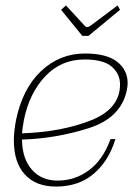

<svg xmlns="http://www.w3.org/2000/svg" viewBox="-20 -677 490 707"><path d="M283 -545 205 -641 223 -657 292 -582Q297 -577 301 -577Q305 -577 313 -582L413 -657L422 -641L306 -545ZM61 -163Q62 -92 97.5 -52Q133 -12 192 -12Q256 -12 307.5 -50Q359 -88 387 -165H405Q381 -85 325.5 -37.5Q270 10 186 10Q112 10 71.5 -34.5Q31 -79 31 -160Q31 -192 39 -235Q63 -351 131.5 -415.5Q200 -480 293 -480Q373 -480 411.5 -449.5Q450 -419 450 -371Q450 -359 447 -345Q426 -243 306.5 -205Q187 -167 61 -163ZM422 -366Q422 -405 391.5 -431.5Q361 -458 291 -458Q205 -458 146.5 -396Q88 -334 68 -235Q62 -201 61 -186Q206 -191 314 -233.5Q422 -276 422 -366Z"/></svg>

Font: Taviraj Thin
Style: Italic
Weight: 250
Italic angle: -12°
Designer: Katatrad Team
Foundry: CadsonDemak
Version: Version 1.001